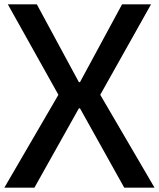

<svg xmlns="http://www.w3.org/2000/svg" viewBox="-23 -861 729 881"><path d="M-3 0 245 -426 13 -841H146L339 -484H344L537 -841H670L437 -426L686 0H547L344 -364H339L135 0Z"/></svg>

Font: Matangi
Style: Bold
Weight: 700
Designer: Prashant Pant
Foundry: The Graphic Ant
Version: Version 3.002